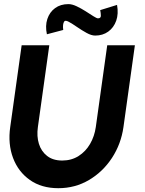

<svg xmlns="http://www.w3.org/2000/svg" viewBox="-20 -926 725 958"><path d="M271 13Q187 13 129 -28Q71 -69 45 -138.2Q19 -207.5 31 -292L88 -700H226L169 -292Q162.5 -246 174.2 -208.2Q186 -170.5 215.2 -147.8Q244.5 -125 290.5 -125Q336.5 -125 372 -147.5Q407.5 -170 429.5 -208Q451.5 -246 458 -292L515 -700H653L596 -292Q584 -207.5 538.8 -138.2Q493.5 -69 424.2 -28Q355 13 271 13ZM455 -748.5Q436 -748.5 412 -761.8Q388 -775 364.5 -791.2Q341 -807.5 323.5 -817Q306 -826.5 300.5 -819Q291.5 -805.5 295.5 -776.5L214 -755Q205 -797 216.2 -831.2Q227.5 -865.5 254.8 -885.5Q282 -905.5 321.5 -905.5Q339.5 -905.5 362.2 -894.8Q385 -884 407 -870Q429 -856 445.8 -845.2Q462.5 -834.5 469 -834.5Q483.5 -834.5 483.2 -848Q483 -861.5 480 -875.5L564 -901.5Q572 -857 559.8 -822.5Q547.5 -788 520 -768.2Q492.5 -748.5 455 -748.5Z"/></svg>

Font: Urbanist ExtraBold
Style: Italic
Weight: 800
Italic angle: -8°
Designer: Corey Hu
Foundry: Corey Hu
Version: Version 1.321; ttfautohint (v1.8.4.7-5d5b)